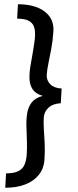

<svg xmlns="http://www.w3.org/2000/svg" viewBox="-20 -744 370 907"><path d="M4.7 142.9 8.7 74.9Q45.5 74.9 66 64.7Q86.5 54.5 95.4 34.8Q104.3 15 106.2 -13.5Q108.1 -42 107.1 -77.6Q106.1 -112.1 104.9 -146Q103.7 -179.9 108.5 -209.3Q113.3 -238.7 129.8 -260.2Q146.3 -281.6 181.8 -291.1Q148.7 -300.6 134.6 -321.5Q120.6 -342.3 119.4 -370.5Q118.2 -398.6 123.5 -430.4Q128.8 -462.2 134.3 -492.6Q140.7 -529.1 144.3 -558.9Q147.8 -588.6 142.8 -610.5Q137.9 -632.3 118.9 -644.1Q99.9 -655.9 60.9 -655.9L64.9 -724Q118.9 -724 157.2 -708.5Q195.5 -693 215.3 -664Q235.1 -635 232.1 -594Q229.1 -550 222.2 -513.6Q215.4 -477.2 209.1 -447Q202.7 -416.9 200.7 -389.9Q199.7 -363.9 217.7 -345.8Q235.7 -327.6 271.1 -325.9L269.1 -291.1L267.1 -256.3Q230.5 -254.5 210.1 -236.1Q189.6 -217.7 187 -191.7Q185 -164.7 187.1 -134.6Q189.2 -104.4 191 -68.2Q192.9 -32.1 189.9 12.9Q186.8 52.9 163 82.4Q139.2 111.9 98.9 127.4Q58.7 142.9 4.7 142.9Z"/></svg>

Font: Ancizar Sans Thin
Style: Italic
Weight: 100
Italic angle: -4°
Designer: Cesar Puertas, Viviana Monsalve, Julian Moncada, Julian Prieto, Jose Castro, Mariel Hernandez, Felipe Aragon, Sara Alarc
Version: Version 8.100